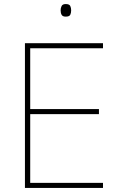

<svg xmlns="http://www.w3.org/2000/svg" viewBox="-20 -927 590 947"><path d="M103 0V-714H488V-689H129V-389H468V-364H129V-25H488V0ZM304 -907Q322 -907 326.5 -897.5Q331 -888 331 -876Q331 -863 326.5 -854Q322 -845 304 -845Q289 -845 284 -854Q279 -863 279 -876Q279 -888 284 -897.5Q289 -907 304 -907Z"/></svg>

Font: Noto Sans Symbols Thin
Style: Regular
Weight: 250
Version: Version 2.002